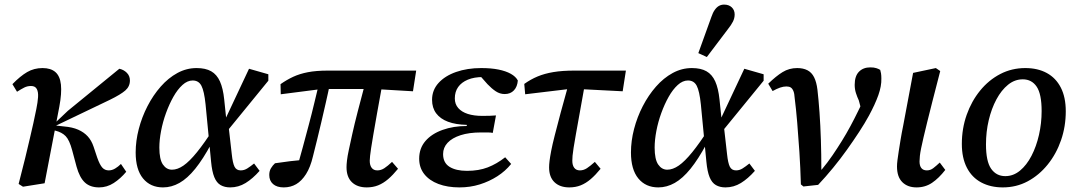

<svg xmlns="http://www.w3.org/2000/svg" viewBox="-20 -802 4689 835"><path d="M61 -2Q78 -67 89.5 -114.5Q101 -162 109.5 -198.5Q118 -235 125 -266Q132 -297 138 -328Q144 -357 145.5 -379.5Q147 -402 140 -415Q133 -428 115 -428Q99 -428 86 -421.5Q73 -415 54 -403L34 -436Q68 -471 98 -488.5Q128 -506 165 -506Q201 -506 221 -488.5Q241 -471 245 -434Q249 -397 238 -338L174 -5L80 10ZM411 13Q372 13 349 -8.5Q326 -30 313 -77L294 -148Q282 -193 265.5 -210Q249 -227 220 -234L200 -238V-265H217L275 -320L499 -503Q518 -499 531.5 -485.5Q545 -472 545 -452Q545 -426 525 -408.5Q505 -391 458 -368L220 -254L223 -256L259 -252Q295 -249 320 -238Q345 -227 361.5 -209Q378 -191 387 -164L403 -116Q414 -85 425 -73Q436 -61 453 -61Q467 -61 480.5 -69Q494 -77 506 -89L529 -55Q504 -25 474.5 -6Q445 13 411 13Z M689 13Q634 13 602 -26Q570 -65 570 -139Q570 -189 583.5 -241Q597 -293 621.5 -340.5Q646 -388 679 -425.5Q712 -463 751.5 -484.5Q791 -506 835 -506Q874 -506 898.5 -492Q923 -478 936.5 -448Q950 -418 955 -370L964 -284L972 -272L988 -131Q992 -93 1000 -77Q1008 -61 1027 -61Q1042 -61 1055.5 -69.5Q1069 -78 1085 -91L1109 -59Q1079 -25 1048 -6Q1017 13 981 13Q957 13 939.5 3Q922 -7 912 -31.5Q902 -56 898 -99L874 -348Q868 -406 856 -429Q844 -452 818 -452Q795 -452 773.5 -432.5Q752 -413 734 -381Q716 -349 702 -310.5Q688 -272 680.5 -232.5Q673 -193 673 -160Q673 -109 688.5 -86.5Q704 -64 728 -64Q752 -64 778 -82Q804 -100 836.5 -140Q869 -180 910 -244L921 -177H899Q863 -110 829 -68Q795 -26 760.5 -6.5Q726 13 689 13ZM960 -222 953 -269 1063 -503 1147 -479V-451Z M1214 13Q1184 13 1167.5 -1.5Q1151 -16 1151 -41Q1151 -58 1158.5 -70.5Q1166 -83 1176 -92Q1208 -97 1242 -101Q1276 -105 1310 -108L1305 -72L1270 -65Q1284 -114 1297 -162.5Q1310 -211 1323 -259.5Q1336 -308 1347.5 -356.5Q1359 -405 1371 -454L1418 -453Q1407 -399 1396.5 -353.5Q1386 -308 1377 -269Q1368 -230 1359 -194Q1350 -158 1341 -122Q1330 -75 1311 -45Q1292 -15 1268 -1Q1244 13 1214 13ZM1201 -392 1200 -436Q1227 -455 1255 -468Q1283 -481 1319 -488Q1355 -495 1407 -495H1790L1776 -405L1606 -415H1380ZM1575 13Q1534 13 1510.5 -9.5Q1487 -32 1487 -75Q1487 -86 1489 -104Q1491 -122 1497 -150Q1503 -178 1512 -219Q1521 -260 1536 -318Q1551 -376 1572 -455L1646 -454Q1630 -368 1620 -310.5Q1610 -253 1603.5 -216Q1597 -179 1594 -158Q1591 -137 1589.5 -124.5Q1588 -112 1588 -103Q1588 -83 1596.5 -72Q1605 -61 1621 -61Q1637 -61 1651.5 -70.5Q1666 -80 1685 -98L1711 -68Q1689 -41 1668 -23Q1647 -5 1624.5 4Q1602 13 1575 13Z M1978 13Q1926 13 1886.5 -2Q1847 -17 1825 -45Q1803 -73 1803 -112Q1803 -157 1830 -188.5Q1857 -220 1904.5 -237Q1952 -254 2010 -254V-259Q1962 -260 1928.5 -272.5Q1895 -285 1877 -309Q1859 -333 1859 -368Q1859 -410 1887 -441Q1915 -472 1963.5 -489Q2012 -506 2073 -506Q2116 -506 2148 -499.5Q2180 -493 2201.5 -481Q2223 -469 2232 -452Q2230 -425 2215 -409Q2200 -393 2175 -393Q2154 -393 2136 -405Q2118 -417 2100 -436L2062 -479H2146L2148 -460Q2133 -463 2117.5 -465Q2102 -467 2081 -467Q2042 -467 2014.5 -455.5Q1987 -444 1972.5 -423.5Q1958 -403 1958 -374Q1958 -349 1973 -332Q1988 -315 2014.5 -306.5Q2041 -298 2078 -298Q2099 -298 2111 -298.5Q2123 -299 2137 -300L2123 -224Q2114 -226 2100.5 -226Q2087 -226 2072 -226Q2020 -226 1983 -214Q1946 -202 1926.5 -181Q1907 -160 1907 -132Q1907 -94 1935 -76.5Q1963 -59 2011 -59Q2062 -59 2101 -74Q2140 -89 2177 -118L2203 -89Q2178 -58 2143 -35.5Q2108 -13 2066.5 0Q2025 13 1978 13Z M2264 -392 2260 -437Q2288 -457 2318 -469.5Q2348 -482 2386.5 -488.5Q2425 -495 2479 -495H2702L2688 -405L2493 -415H2456ZM2456 13Q2415 13 2391.5 -9.5Q2368 -32 2368 -74Q2368 -86 2370 -102.5Q2372 -119 2377 -145.5Q2382 -172 2392.5 -213Q2403 -254 2418.5 -312.5Q2434 -371 2457 -452L2527 -455Q2512 -370 2501.5 -312.5Q2491 -255 2484.5 -218Q2478 -181 2474.5 -159Q2471 -137 2470 -124.5Q2469 -112 2469 -103Q2469 -83 2477.5 -72Q2486 -61 2502 -61Q2518 -61 2532.5 -70.5Q2547 -80 2567 -98L2592 -68Q2570 -41 2549 -23Q2528 -5 2505.5 4Q2483 13 2456 13Z M2843 13Q2788 13 2756 -26Q2724 -65 2724 -139Q2724 -189 2737.5 -241Q2751 -293 2775.5 -340.5Q2800 -388 2833 -425.5Q2866 -463 2905.5 -484.5Q2945 -506 2989 -506Q3028 -506 3052.5 -492Q3077 -478 3090.5 -448Q3104 -418 3109 -370L3118 -284L3126 -272L3142 -131Q3146 -93 3154 -77Q3162 -61 3181 -61Q3196 -61 3209.5 -69.5Q3223 -78 3239 -91L3263 -59Q3233 -25 3202 -6Q3171 13 3135 13Q3111 13 3093.5 3Q3076 -7 3066 -31.5Q3056 -56 3052 -99L3028 -348Q3022 -406 3010 -429Q2998 -452 2972 -452Q2949 -452 2927.5 -432.5Q2906 -413 2888 -381Q2870 -349 2856 -310.5Q2842 -272 2834.5 -232.5Q2827 -193 2827 -160Q2827 -109 2842.5 -86.5Q2858 -64 2882 -64Q2906 -64 2932 -82Q2958 -100 2990.5 -140Q3023 -180 3064 -244L3075 -177H3053Q3017 -110 2983 -68Q2949 -26 2914.5 -6.5Q2880 13 2843 13ZM3114 -222 3107 -269 3217 -503 3301 -479V-451ZM3017 -571Q3031 -611 3045.5 -650Q3060 -689 3074 -729Q3080 -747 3088.5 -759Q3097 -771 3107 -776.5Q3117 -782 3129 -782Q3150 -782 3162.5 -770Q3175 -758 3175 -739Q3175 -723 3167.5 -708Q3160 -693 3144 -673Q3122 -643 3099 -613.5Q3076 -584 3054 -554Z M3463 0Q3461 -73 3456.5 -141.5Q3452 -210 3447 -269.5Q3442 -329 3436 -376Q3435 -395 3430.5 -406Q3426 -417 3419 -421.5Q3412 -426 3400 -426Q3387 -426 3372.5 -421Q3358 -416 3340 -406L3321 -438Q3355 -471 3383.5 -488.5Q3412 -506 3447 -506Q3473 -506 3491.5 -496.5Q3510 -487 3520.5 -466Q3531 -445 3535 -412Q3540 -369 3544 -313Q3548 -257 3550 -193.5Q3552 -130 3552 -64L3554 -65Q3579 -95 3600.5 -126.5Q3622 -158 3641.5 -189.5Q3661 -221 3678.5 -253.5Q3696 -286 3712 -319Q3721 -336 3727 -352.5Q3733 -369 3738 -384L3728 -316L3715 -365Q3708 -380 3702.5 -397Q3697 -414 3697 -433Q3697 -471 3715.5 -490Q3734 -509 3765 -509Q3781 -509 3791.5 -505.5Q3802 -502 3808 -498Q3810 -492 3811.5 -483Q3813 -474 3813 -461Q3814 -428 3800 -388.5Q3786 -349 3759 -299Q3741 -266 3716.5 -228.5Q3692 -191 3663.5 -151Q3635 -111 3603 -72Q3571 -33 3538 2L3474 9Z M3966 13Q3927 13 3904 -10Q3881 -33 3881 -78Q3881 -89 3883 -105.5Q3885 -122 3888.5 -144Q3892 -166 3896.5 -194Q3901 -222 3908 -256L3951 -485L4050 -506L4069 -493L4035 -361Q4022 -310 4012.5 -271.5Q4003 -233 3996.5 -205Q3990 -177 3986 -157.5Q3982 -138 3980.5 -124Q3979 -110 3979 -100Q3979 -81 3987 -71Q3995 -61 4011 -61Q4026 -61 4038.5 -70.5Q4051 -80 4067 -95L4091 -63Q4063 -27 4033.5 -7Q4004 13 3966 13Z M4341 13Q4288 13 4247.5 -8.5Q4207 -30 4185 -72.5Q4163 -115 4163 -176Q4163 -243 4184 -302.5Q4205 -362 4242.5 -408Q4280 -454 4330 -480Q4380 -506 4439 -506Q4493 -506 4532.5 -484.5Q4572 -463 4593.5 -421Q4615 -379 4615 -318Q4615 -252 4594.5 -192.5Q4574 -133 4536.5 -86.5Q4499 -40 4449.5 -13.5Q4400 13 4341 13ZM4352 -36Q4387 -36 4416 -60Q4445 -84 4466 -124.5Q4487 -165 4498.5 -215.5Q4510 -266 4510 -319Q4510 -393 4488.5 -425Q4467 -457 4428 -457Q4393 -457 4364 -433.5Q4335 -410 4313.5 -370Q4292 -330 4280 -279.5Q4268 -229 4268 -174Q4268 -100 4290.5 -68Q4313 -36 4352 -36Z"/></svg>

Font: Source Serif 4 Medium
Style: Italic
Weight: 500
Italic angle: -12°
Designer: Frank Grießhammer
Foundry: Adobe Systems Incorporated
Version: Version 4.004;hotconv 1.0.116;makeotfexe 2.5.65601